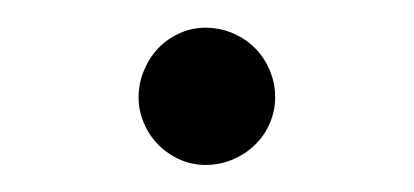

<svg xmlns="http://www.w3.org/2000/svg" viewBox="-20 -368 306 142"><path d="M82.5 -296Q82.5 -306.5 86.5 -316Q90.5 -325.5 97.2 -332.5Q104 -339.5 113 -343.5Q122 -347.5 132 -347.5Q142.5 -347.5 152 -343.5Q161.5 -339.5 168.5 -332.5Q175.5 -325.5 179.5 -316Q183.5 -306.5 183.5 -296Q183.5 -286 179.5 -276.8Q175.5 -267.5 168.5 -260.8Q161.5 -254 152 -250Q142.5 -246 132 -246Q122 -246 113 -250Q104 -254 97.2 -260.8Q90.5 -267.5 86.5 -276.8Q82.5 -286 82.5 -296Z"/></svg>

Font: o
Style: Regular
Weight: 300
Designer: Lukasz Dziedzic
Foundry: Lukasz Dziedzic
Version: Version 1.104; Western+Polish opensource; ttfautohint (v1.8.